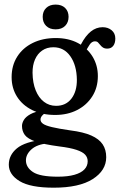

<svg xmlns="http://www.w3.org/2000/svg" viewBox="-20 -613 536 859"><path d="M295 -29.6Q241.6 -37.3 212.7 -44.3Q183.7 -51.2 172.5 -59.3Q161.2 -67.4 161.2 -77.9Q161.2 -87.3 168.6 -95.8Q175.9 -104.2 189.5 -113.2L173.4 -119.2Q136.8 -113.7 116 -102.1Q95.2 -90.5 86.8 -76.4Q78.4 -62.4 78.4 -49.6Q78.4 -26.2 91.2 -9Q104.1 8.1 140.2 20.6Q176.4 33 245.9 42.2Q294.7 48.2 322.3 57.5Q349.9 66.7 361.1 79.2Q372.3 91.6 372.3 108.6Q372.3 129.6 357.5 145.1Q342.6 160.6 313 169Q283.3 177.5 238.7 177.5Q158.6 177.5 127.3 156.6Q96 135.8 96 104.4Q96 77.3 121 55Q146 32.7 193.9 28.5L179 10.9Q91.5 20.7 55.4 50.9Q19.4 81 19.4 123.8Q19.4 168.1 67.7 197.4Q116 226.7 220.3 226.7Q334.4 226.7 394.8 188.2Q455.2 149.7 455.2 90.2Q455.2 56.6 439.3 32.7Q423.4 8.8 388.2 -6.8Q353 -22.3 295 -29.6ZM323.3 -380.5 355.7 -370.2Q370.8 -397.6 380.8 -412.9Q390.7 -428.2 405.3 -428.2Q413.1 -428.2 418.3 -423.3Q423.5 -418.3 428.3 -411.9Q433.1 -405.4 440.5 -400.5Q447.9 -395.5 460 -395.5Q477 -395.5 486.5 -407.7Q495.9 -419.9 495.9 -440.7Q495.9 -464.1 479.5 -477.7Q463.1 -491.3 439.1 -491.3Q410.4 -491.3 386.4 -472.1Q362.4 -452.8 342.4 -414.7ZM417.8 -272.6Q417.8 -320.5 394.5 -359.1Q371.1 -397.7 328.9 -420.3Q286.6 -442.8 229.4 -442.8Q171 -442.8 126.4 -420.8Q81.8 -398.8 56.9 -359.4Q32 -320 32 -267.7Q32 -218.7 56.2 -180.4Q80.5 -142.1 124.4 -120.4Q168.3 -98.7 227 -98.7Q282.3 -98.7 325.3 -120.8Q368.2 -142.9 393 -182.1Q417.8 -221.3 417.8 -272.6ZM218.8 -401.6Q266.6 -401.6 294.8 -361.2Q323.1 -320.8 323.9 -256.5Q324.3 -204 299.6 -171.8Q274.8 -139.5 230.9 -139.5Q200 -139.5 176.6 -157.6Q153.1 -175.6 139.7 -208.8Q126.2 -242 125.6 -287.7Q125.4 -321.1 136.5 -346.7Q147.5 -372.3 168.6 -386.9Q189.6 -401.6 218.8 -401.6ZM228.8 -481.7Q202.1 -481.7 186.5 -497.1Q171 -512.5 171 -537.7Q171 -562.1 186.5 -577.3Q202.1 -592.5 228.8 -592.5Q256.1 -592.5 271.5 -577.3Q286.8 -562.1 286.8 -537.7Q286.8 -512.9 271.5 -497.3Q256.1 -481.7 228.8 -481.7Z"/></svg>

Font: Fraunces 144pt S100 Black
Style: Regular
Weight: 900
Version: Version 1.000